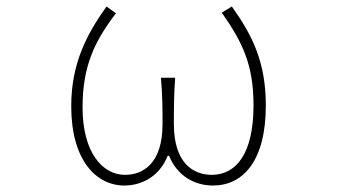

<svg xmlns="http://www.w3.org/2000/svg" viewBox="-20 -560 1040 593"><path d="M364 13C421 13 474 -18 498 -79H502C527 -18 579 13 638 13C730 13 801 -62 801 -234C801 -368 760 -450 696 -540L665 -521C730 -428 763 -359 763 -234C763 -85 709 -20 634 -20C578 -20 517 -55 517 -177C517 -217 517 -267 521 -320H477C482 -267 482 -217 482 -177C482 -55 422 -20 366 -20C296 -20 235 -90 235 -228C235 -356 272 -432 338 -519L309 -540C247 -453 200 -363 200 -232C200 -65 277 13 364 13Z"/></svg>

Font: Harano Aji Gothic TW ExtraLight
Style: Regular
Weight: 250
Foundry: Masamichi Hosoda
Version: HaranoAjiGothicTW-ExtraLight version 20230610;ttx 4.39.4